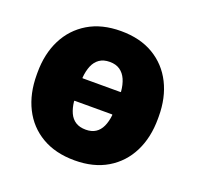

<svg xmlns="http://www.w3.org/2000/svg" viewBox="-102 -647 787 766"><g transform="rotate(20 291.5 -264.0)"><path d="M288.6 10.3Q207 10.3 149.2 -23.7Q91.3 -57.6 60.8 -118.4Q30.3 -179.2 30.3 -259.3V-269Q30.3 -348.1 60.8 -408.7Q91.3 -469.2 148.9 -503.7Q206.5 -538.1 287.6 -538.1Q369.1 -538.1 426.5 -503.9Q483.9 -469.7 514.4 -409.2Q544.9 -348.6 544.9 -269V-259.3Q544.9 -179.7 514.4 -118.9Q483.9 -58.1 426.5 -23.9Q369.1 10.3 288.6 10.3ZM288.6 -120.1Q313.5 -120.1 330.1 -130.9Q346.7 -141.6 356.2 -162.1Q365.7 -182.6 368.7 -210.9L367.7 -213.4H207.5L206.5 -210.9Q209.5 -182.6 219 -162.1Q228.5 -141.6 245.6 -130.9Q262.7 -120.1 288.6 -120.1ZM207 -308.6H368.7L369.6 -311Q367.2 -339.8 357.7 -361.6Q348.1 -383.3 330.8 -395.3Q313.5 -407.2 287.6 -407.2Q261.2 -407.2 243.9 -395.3Q226.6 -383.3 217.5 -361.6Q208.5 -339.8 206.1 -311Z"/></g></svg>

Font: Roboto Slab LO Black
Style: Regular
Weight: 900
Designer: Google
Version: Version 2.000